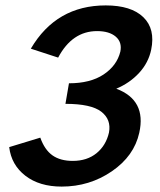

<svg xmlns="http://www.w3.org/2000/svg" viewBox="-20 -685 591 710"><path d="M539 -501Q529 -453 494.5 -415.5Q460 -378 410 -357Q522 -315 495 -194Q476 -108 393.5 -51.5Q311 5 208 5Q126 5 74 -35Q22 -75 14 -141L129 -176Q145 -131 174 -110.5Q203 -90 249 -90Q302 -90 337 -118.5Q372 -147 383 -195Q392 -243 354.5 -272Q317 -301 222 -301L235 -377Q314 -377 363 -409.5Q412 -442 425 -494Q432 -529 408 -549.5Q384 -570 339 -570Q247 -570 195 -472L94 -505Q188 -665 371 -665Q465 -665 510 -621.5Q555 -578 539 -501Z"/></svg>

Font: EauTest
Style: Bold Italic
Weight: 700
Italic angle: -12°
Designer: Christian Thalmann (Catharsis Fonts)
Version: Version 0.001;PS 000.001;hotconv 1.0.88;makeotf.lib2.5.64775